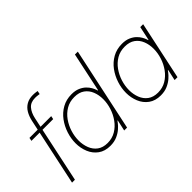

<svg xmlns="http://www.w3.org/2000/svg" viewBox="-89 -1204 1648 1648"><g transform="rotate(-45 735.5 -380.0)"><path d="M99 0H64L196 -619Q206 -664 226 -698Q246 -732 279 -751Q312 -770 357 -770Q377 -770 394 -767.5Q411 -765 411 -765L405 -734Q405 -734 388.5 -736.5Q372 -739 354 -739Q300 -739 271 -705.5Q242 -672 230 -616ZM335 -500H71L77 -530H341Z M521 10Q455 10 411 -22Q367 -54 345.5 -106Q324 -158 324 -217Q324 -274 342.5 -331Q361 -388 396 -435.5Q431 -483 482 -511.5Q533 -540 597 -540Q642 -540 674 -526Q706 -512 726.5 -492Q747 -472 758.5 -451.5Q770 -431 774.5 -417Q779 -403 779 -403H783L859 -760H894L732 0H697L719 -100H715Q715 -100 703 -83.5Q691 -67 666.5 -45Q642 -23 605.5 -6.5Q569 10 521 10ZM521 -24Q577 -24 621 -50.5Q665 -77 696 -120Q727 -163 743.5 -214.5Q760 -266 760 -317Q760 -368 743 -411Q726 -454 690 -480Q654 -506 597 -506Q540 -506 496 -480Q452 -454 421.5 -411Q391 -368 375 -317Q359 -266 359 -215Q359 -165 376 -121Q393 -77 429 -50.5Q465 -24 521 -24Z M1209 -540Q1254 -540 1286 -526Q1318 -512 1338.5 -492Q1359 -472 1370.5 -451.5Q1382 -431 1386.5 -417Q1391 -403 1391 -403H1395L1422 -530H1457L1344 0H1309L1331 -100H1327Q1327 -100 1315 -83.5Q1303 -67 1278.5 -45Q1254 -23 1217.5 -6.5Q1181 10 1133 10Q1067 10 1023 -22Q979 -54 957.5 -106Q936 -158 936 -217Q936 -274 954.5 -331Q973 -388 1008 -435.5Q1043 -483 1094 -511.5Q1145 -540 1209 -540ZM1209 -506Q1152 -506 1108 -480Q1064 -454 1033.5 -411Q1003 -368 987 -317Q971 -266 971 -215Q971 -165 988 -121Q1005 -77 1041 -50.5Q1077 -24 1133 -24Q1189 -24 1233 -50.5Q1277 -77 1308 -120Q1339 -163 1355.5 -214.5Q1372 -266 1372 -317Q1372 -368 1355 -411Q1338 -454 1302 -480Q1266 -506 1209 -506Z"/></g></svg>

Font: Be Vietnam Pro Variable Thin
Style: Italic
Weight: 100
Italic angle: -12°
Designer: Lam Bao, Tony Le, Vietanh Nguyen
Foundry: Yellow Type Foundry
Version: Version 1.002